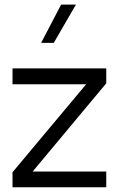

<svg xmlns="http://www.w3.org/2000/svg" viewBox="-20 -796 506 816"><path d="M239.7 -776.4H302.7L208.5 -613.8H154.8ZM33.2 -438V-505.4H431.6V-441.9L118.7 -66.9H431.6V0H33.2V-64L346.2 -438Z"/></svg>

Font: Estedad-FD Regular
Style: FD-Regular
Weight: 400
Designer: Amin Abedi
Version: Version 7.3